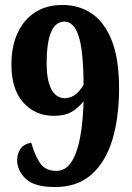

<svg xmlns="http://www.w3.org/2000/svg" viewBox="-20 -744 533 774"><path d="M201 10Q119 10 84 -23Q49 -56 49 -100Q49 -123 62 -143Q75 -163 106 -169Q119 -121 140.5 -88Q162 -55 208 -55Q308 -55 317 -336Q297 -310 269.5 -293.5Q242 -277 197 -277Q122 -277 74 -330.5Q26 -384 26 -484Q26 -556 50.5 -610Q75 -664 121 -694Q167 -724 232 -724Q298 -724 349 -690Q400 -656 430 -582Q460 -508 460 -387Q460 -272 433.5 -182.5Q407 -93 350 -41.5Q293 10 201 10ZM241 -348Q266 -349 284.5 -363.5Q303 -378 317 -402Q316 -543 296.5 -600Q277 -657 240 -657Q168 -657 168 -488Q168 -422 186.5 -385.5Q205 -349 241 -348Z"/></svg>

Font: Noto Serif Hebrew Condensed ExtraBold
Style: Regular
Weight: 800
Width: 3
Designer: Monotype Design Team
Foundry: Monotype Imaging Inc.
Version: Version 2.004; ttfautohint (v1.8.4.7-5d5b)